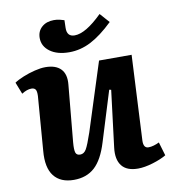

<svg xmlns="http://www.w3.org/2000/svg" viewBox="-83 -808 801 894"><g transform="rotate(-10 317.0 -360.5)"><path d="M5 -479Q21 -490 48 -501Q75 -512 103.5 -519Q132 -526 154 -526Q203 -526 227 -501Q251 -476 246 -427L221 -159Q218 -124 222.5 -110.5Q227 -97 244 -97Q262 -97 273 -116Q284 -135 303 -191L406 -513H560L540 -110Q539 -75 563 -75Q575 -75 588.5 -79Q602 -83 614 -89L633 -25Q608 -10 568.5 2Q529 14 498 14Q445 14 421.5 -16Q398 -46 405 -102L438 -369L429 -371L356 -135Q332 -56 293.5 -21Q255 14 195 14Q132 14 101 -25.5Q70 -65 77 -144L97 -400Q98 -423 92 -431Q86 -439 73 -439Q52 -439 27 -423ZM277 -575Q220 -575 186 -600Q152 -625 152 -664Q152 -696 174 -715.5Q196 -735 231 -735Q247 -735 258.5 -732Q270 -729 280 -726L279 -690Q278 -648 315 -648Q367 -648 446 -726L486 -681Q429 -626 379.5 -600.5Q330 -575 277 -575Z"/></g></svg>

Font: Literata 12pt
Style: Bold Italic
Weight: 700
Italic angle: -2°
Designer: Latin by Veronika Burian and Jose Scaglione. Greek by Irene Vlachou. Cyrillic by Vera Evstafieva
Foundry: TypeTogether
Version: Version 3.002